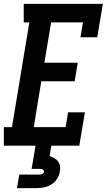

<svg xmlns="http://www.w3.org/2000/svg" viewBox="-31 -755 553 995"><path d="M-11 0V-96H31L121 -639H92V-735H502L473 -562H386L399 -639H234L199 -430H372L356 -334H183L144 -96H309L322 -173H409L380 0ZM57 220 69 150H169Q173 150 177.5 149.5Q182 149 186 147.5Q190 146 193.5 142.5Q197 139 197 135Q198 131 195.5 127.5Q193 124 189.5 122.5Q186 121 182 120.5Q178 120 174 120H133L153 0H235L226 54Q239 58 250.5 64.5Q262 71 270 82Q278 93 280 107Q282 121 279 135Q276 154 264.5 172Q253 190 235 201Q217 212 197 216Q177 220 157 220Z"/></svg>

Font: Iosevka Slab Oblique
Style: Bold
Weight: 700
Italic angle: -9°
Monospace: yes
Designer: Belleve Invis
Foundry: Belleve Invis
Version: Version 11.1.1; ttfautohint (v1.8.3)